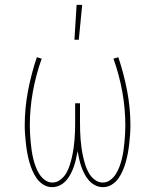

<svg xmlns="http://www.w3.org/2000/svg" viewBox="-20 -764 640 792"><path d="M195 8Q176 8 159.5 -2Q143 -12 132 -27.5Q121 -43 113.5 -60.5Q106 -78 101 -96Q96 -114 92.5 -133Q89 -152 87 -170.5Q85 -189 83.5 -208Q82 -227 82 -246Q82 -318 95.5 -389Q109 -460 132 -528L152 -522Q128 -455 115.5 -385.5Q103 -316 103 -246Q103 -229 104 -212Q105 -195 106.5 -178Q108 -161 110.5 -144Q113 -127 117 -110Q121 -93 127 -77Q133 -61 142 -46.5Q151 -32 165 -21.5Q179 -11 196 -11Q214 -11 229 -22.5Q244 -34 253 -49.5Q262 -65 267.5 -82Q273 -99 277 -117Q281 -135 283.5 -152.5Q286 -170 287.5 -188Q289 -206 289.5 -224Q290 -242 290 -260V-338H310V-260Q310 -242 310.5 -224Q311 -206 312.5 -188Q314 -170 316.5 -152.5Q319 -135 323 -117Q327 -99 332.5 -82Q338 -65 347 -49.5Q356 -34 371 -22.5Q386 -11 404 -11Q421 -11 435 -21.5Q449 -32 458 -46.5Q467 -61 473 -77Q479 -93 483 -110Q487 -127 489.5 -144Q492 -161 493.5 -178Q495 -195 496 -212Q497 -229 497 -246Q497 -316 484.5 -385.5Q472 -455 448 -522L468 -528Q491 -460 504.5 -389Q518 -318 518 -246Q518 -227 516.5 -208Q515 -189 513 -170.5Q511 -152 507.5 -133Q504 -114 499 -96Q494 -78 486.5 -60.5Q479 -43 468 -27.5Q457 -12 440.5 -2Q424 8 405 8Q388 8 373 0.5Q358 -7 347 -19.5Q336 -32 328.5 -46.5Q321 -61 315.5 -76.5Q310 -92 306.5 -108.5Q303 -125 300 -141Q297 -125 293.5 -108.5Q290 -92 284.5 -76.5Q279 -61 271.5 -46.5Q264 -32 253 -19.5Q242 -7 227 0.5Q212 8 195 8ZM287 -600 296 -744H319L305 -600Z"/></svg>

Font: Iosevka Thin Extended
Style: Regular
Weight: 100
Width: 7
Monospace: yes
Designer: Belleve Invis
Foundry: Belleve Invis
Version: Version 32.5.0; ttfautohint (v1.8.4)